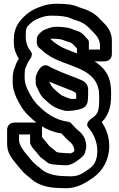

<svg xmlns="http://www.w3.org/2000/svg" viewBox="-20 -722 636 1028"><path d="M511.1 -204.7 511.1 -186.7C511.1 -179.4 510.1 -172 510.1 -164.7C510.1 -119.8 493.4 -103 471.7 -88.6C467.6 -85.8 431.9 -62.9 453.8 -38.2C479.1 -9.8 501.1 36.6 501.1 84.8C501.1 141.5 480.6 166.1 456 182.9C423.1 205.7 401.9 222.1 358.3 222.1C350.6 222.1 341.4 221.1 332.3 221.1C281.1 221.1 241 210.9 212.1 192.5C205.1 187.4 198.2 180.5 190 174.1L172.1 160.2C151.8 143.3 135.7 119.6 116.5 97.6C97.7 74.1 81.9 52.4 81.9 23.7V-2.1H141.1V41.3C141.1 44.8 142.1 48.6 143.3 51C156.4 77.2 173.9 89.4 185.5 106.2C198.9 125.4 220.2 135.3 231.5 146.5C238.8 153.8 255 158.2 270 158.8C280.4 160.1 295.9 161.7 309.6 161.9C319.3 162.6 325.7 162.9 333.7 162.9C355.8 162.9 376.5 150.8 388.1 142.3C394.8 137.6 424.7 118.1 433.4 100.8C437.9 88.1 441.9 69.5 441.9 60.7C441.9 55.2 441.4 49.9 440.4 44.9L438.3 34.4C433.8 16.3 423.1 -1 412.5 -11.5C404 -20.1 393.7 -27.3 388.7 -32.3L358.9 -64.1C356 -67.2 351.9 -69.1 347.4 -69.7C278.3 -78.3 227.4 -114.6 187.3 -154.8C161.8 -178.1 145 -207.4 127.9 -241.7C116.3 -267.9 110.4 -283.7 111.9 -320.7C111.9 -338.3 113.7 -349.4 114.9 -353.3L120.5 -368.3C124.6 -379.1 132.5 -394.4 142.3 -407.9C152 -421.2 153 -436.3 146.7 -444.1C129.1 -466.2 119.7 -488.2 117.9 -519V-539.3C117.9 -572.8 123.9 -579 141.1 -594.8C159.1 -611.4 171.9 -619.1 206.5 -630.7C225.2 -636.2 235.2 -638.1 257.7 -638.1C298 -638.1 336.4 -635 359.9 -623.3C378.3 -614.1 395.6 -612 410.4 -605.1C432.7 -594.6 447.5 -583.7 463.8 -565.2C469.4 -558.9 476.5 -551.9 482.8 -546.2C501.7 -527.2 515.1 -504.7 515.1 -480.7V-456.9H455.9V-496.3C455.9 -502.3 453.2 -508 450.1 -510.9C435.9 -524.1 423 -549.5 388.3 -558.1C371.7 -562.6 359.1 -572.4 328.8 -575.7C316.6 -576.9 299.6 -578.9 284.3 -578.9C262 -578.9 241 -572 227 -566L217.5 -562.2C211.3 -559.8 204.4 -554.7 200.3 -550.7C200.1 -550.4 198.1 -548.6 195.1 -546.1C184.1 -537 177.1 -523.6 177.1 -512.7V-495.7C177.1 -471.4 193.3 -463.1 197.4 -459.6L215.6 -443.4C237.1 -426.7 261.8 -410.4 289.2 -399.7C376.4 -361.7 489.7 -343.6 508.5 -240.3C509.6 -234.3 510.1 -228.4 510.1 -222.7C510.1 -216.7 511.1 -210.7 511.1 -204.7ZM358.3 99.1C351.1 99.1 343.2 98.1 335.3 98.1C323.2 98.1 307.6 95.1 296.3 95.1C295.1 95.1 287.6 93.6 282.3 91.3C267.7 77.5 250.7 67.6 242.1 57.3C228.3 37.6 213.3 25.5 204.9 10.9L204.9 -45.3C234.6 -27.3 268.5 -13.5 309.4 -7.3L335.3 20.3C342.4 27.4 349.1 33.3 360 42C368.8 52 378.1 68.7 378.1 85.3C378.1 89.3 362.9 99.1 358.3 99.1ZM392.1 -436.2C370.8 -444.2 350.8 -451.5 330.8 -460.3C307.7 -469.2 285.5 -483.7 266.4 -498.6L248.8 -514.2C251.2 -514.6 255.8 -515.1 259.7 -515.1C270.2 -515.1 286 -513.5 299.2 -512.3C317.7 -510.1 325.9 -502.9 351.7 -495.9C367.8 -491.9 375.2 -480.4 392.1 -462.8ZM80.9 -408C73.1 -395.2 66.8 -384.1 61 -366.5L55.5 -351.7C49.2 -334.9 48.2 -318.7 48.1 -297.3C46.5 -253.7 55.8 -226.1 68.1 -198.3C86.4 -161.7 104.2 -129.4 134.7 -101.2C146.4 -89.6 160.3 -77 174.8 -65.9H62.3C12.5 -65.9 18.1 -21.7 18.1 -21.7L18.1 48.3C18.1 96.8 43 125.3 61.5 148.4C79.9 169.5 96.1 194.5 121.9 215.7L139.5 229.5C147 236.3 155.4 243.3 163.9 249.5C201.7 273.8 247.2 284.6 306.8 284.9C316.3 285.5 325.3 285.9 333.7 285.9C396.7 285.9 444 253.2 476 231.1C530.2 194 564.9 133.4 564.9 60.2C564.9 8.8 547.9 -34.2 525 -68.2C561 -105.5 574.9 -148.4 574.9 -211.3V-229.3C574.9 -316 537.4 -361.2 486.4 -393.1H534.7C584.5 -393.1 578.9 -437.3 578.9 -437.3V-505.3C578.9 -548.6 557.4 -577.6 535.2 -599.8C528.2 -606.1 523.2 -611.1 518.2 -616.8C499.5 -638 479.6 -652.8 453.6 -664.9C434.3 -674 419.1 -676.9 403.3 -683.1C369 -699.7 324.3 -701.9 282.3 -701.9C255 -701.9 235.7 -698.4 211.4 -691.3C174.3 -678.9 141.4 -665.4 108.1 -632.5C74.9 -601.6 54.1 -562.7 54.1 -514.7L54.1 -493.7C54.1 -459.1 66 -430.6 80.9 -408ZM417.4 -140.3C449 -152.2 449.4 -180.3 449.4 -180.3C450.8 -187.9 450.7 -189.7 450.9 -193.5C451.6 -200 451.9 -205.3 451.9 -211.3L451.9 -242.3C451.9 -251.2 449 -265.5 444 -271C434.5 -285.1 419.3 -292.6 407.5 -296.5C394 -303.1 378.4 -309.1 364.3 -313.5C346.2 -321.6 326.9 -327.9 312.3 -334.1C290.5 -344.1 265.6 -354 247.7 -363.8C230.6 -376 208.3 -378.6 189.4 -350.3C179.1 -334.7 176.3 -323.8 175.3 -322C172.6 -316.5 171.1 -310.8 171.1 -305.7L171.1 -277.7C171.1 -264.6 178.1 -253.3 181.3 -247L188 -233.4C194.8 -218 205.3 -201.4 218.7 -190.4C231.2 -179.6 247.4 -163.4 264.7 -152.9C281.1 -143.1 302.5 -135.4 325.4 -129.7C331 -128.6 334.5 -128.1 339.7 -128.1C364.7 -128.1 393 -132.2 417.4 -140.3ZM388.1 -193.2C381.7 -192.5 372.2 -191.9 364.3 -191.9C363.8 -191.9 362.6 -191.9 360.5 -192.3C344.3 -196.4 326.3 -203.7 310.7 -211.4C299.1 -218.6 283 -233.9 269.4 -245.6C262.1 -251.4 252.9 -265 248 -276.6L243.5 -285.5C251.8 -281.9 261.5 -277.7 269.7 -273.9C287.8 -266.2 307.3 -259.9 322.6 -253C336.2 -246.8 352.8 -242.3 364.9 -236.3C369.5 -234 380.7 -229.5 386.4 -223.6C386.8 -221.6 387.4 -218.1 388.1 -214.5Z"/></svg>

Font: Tape
Style: Regular
Weight: 500
Foundry: Cannot Into Space Fonts
Version: Version 0.97